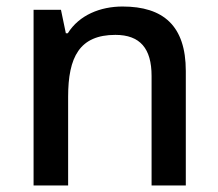

<svg xmlns="http://www.w3.org/2000/svg" viewBox="-20 -569 670 589"><path d="M356 -549C288 -549 223 -523 188 -467H182L167 -539H83V0H189V-272C189 -394 224 -462 334 -462C410 -462 445 -420 445 -336V0H550V-351C550 -490 481 -549 356 -549Z"/></svg>

Font: Noto Sans Devanagari UI Medium
Style: Regular
Weight: 500
Designer: Jelle Bosma - Monotype Design Team
Foundry: Monotype Imaging Inc.
Version: Version 2.004